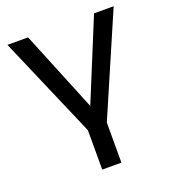

<svg xmlns="http://www.w3.org/2000/svg" viewBox="-124 -581 767 856"><g transform="rotate(-20 259.5 -153.5)"><path d="M215 180V-7L8 -487H106L262 -105L419 -487H512L306 -10V180Z"/></g></svg>

Font: Nunito Sans Medium
Style: Regular
Weight: 500
Designer: Vernon Adams
Foundry: Vernon Adams
Version: Version 3.101; ttfautohint (v1.8.4.7-5d5b);gftools[0.9.27]